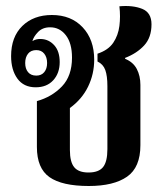

<svg xmlns="http://www.w3.org/2000/svg" viewBox="-20 -609 559 640"><path d="M276 11Q187 11 145 -18.5Q103 -48 103 -119V-272Q153 -286 186.5 -321Q220 -356 220 -417Q220 -465 199.5 -491.5Q179 -518 147 -518Q122 -518 107 -502.5Q92 -487 88 -472Q101 -480 117 -479Q143 -478 161 -458Q179 -438 179 -402Q179 -365 157.5 -341.5Q136 -318 99 -318Q59 -318 38 -347Q17 -376 17 -422Q17 -486 54.5 -522.5Q92 -559 153 -559Q217 -559 255.5 -518Q294 -477 294 -410Q294 -362 273.5 -320Q253 -278 213 -249V-109Q213 -69 227.5 -51.5Q242 -34 275 -34Q309 -34 323.5 -52Q338 -70 338 -112V-322Q338 -356 331 -375.5Q324 -395 305 -404V-430Q341 -442 357.5 -466.5Q374 -491 378 -522.5Q382 -554 378 -588Q423 -592 454 -579.5Q485 -567 485 -528Q485 -484 460.5 -457.5Q436 -431 397 -416V-413Q424 -402 436 -379Q448 -356 448 -326V-125Q448 -51 403.5 -20Q359 11 276 11ZM101 -357Q118 -357 127.5 -368.5Q137 -380 137 -399Q137 -418 127.5 -430Q118 -442 101 -442Q83 -442 73.5 -430Q64 -418 64 -399Q64 -380 73.5 -368.5Q83 -357 101 -357Z"/></svg>

Font: Noto Serif Thai Condensed SemiBold
Style: Regular
Weight: 600
Width: 3
Designer: Monotype Design Team
Foundry: Monotype Imaging Inc.
Version: Version 2.002; ttfautohint (v1.8.4.7-5d5b)